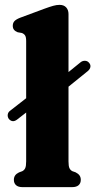

<svg xmlns="http://www.w3.org/2000/svg" viewBox="-20 -769 392 789"><path d="M16.5 -280Q10.5 -288.5 11.8 -298Q13 -307.5 21 -313.5L139 -405.5L208.5 -430L311 -513Q319 -519.5 329.2 -519.2Q339.5 -519 346 -511Q353 -503 351.5 -494Q350 -485 341.5 -477.5L229 -386.5L159 -362L50 -277.5Q31.5 -263.5 16.5 -280ZM261.5 -711.5V-106Q261.5 -86 265.5 -77.8Q269.5 -69.5 277.5 -65.5L290.5 -61Q301.5 -55.5 306.8 -48Q312 -40.5 312 -30Q312 -16 303 -8Q294 0 276.5 0H72Q55 0 46 -8Q37 -16 37 -30Q37 -40.5 42.2 -48Q47.5 -55.5 58 -60.5L71.5 -65.5Q79.5 -69.5 83.5 -77.8Q87.5 -86 87.5 -106V-600.5Q87.5 -617 82.8 -623.8Q78 -630.5 69.5 -633.5L52.5 -636.5Q42.5 -640.5 37.5 -646.8Q32.5 -653 32.5 -663Q32.5 -674.5 39.2 -682Q46 -689.5 62.5 -696L163.5 -733.5Q185.5 -741.5 199 -745.2Q212.5 -749 225 -749Q242.5 -749 252 -738.5Q261.5 -728 261.5 -711.5Z"/></svg>

Font: Fraunces 28pt Soft Wonky
Style: Bold
Weight: 700
Version: Version 1.000;[b76b70a41]